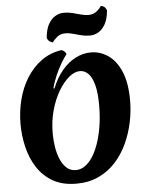

<svg xmlns="http://www.w3.org/2000/svg" viewBox="-69 -1150 945 1229"><g transform="rotate(-5 403.5 -535.0)"><path d="M372 25Q282 25 220 -11Q158 -47 120 -107Q82 -167 65 -239.5Q48 -312 48 -385Q48 -467 67.5 -543Q87 -619 125.5 -680.5Q164 -742 220 -783Q276 -824 349 -835Q360 -833 369.5 -824Q379 -815 380 -806Q366 -789 345.5 -755Q325 -721 306.5 -679Q288 -637 278 -596L284 -594Q312 -663 351.5 -709.5Q391 -756 438.5 -780Q486 -804 536 -804Q596 -804 647 -769Q698 -734 729 -661.5Q760 -589 760 -476Q760 -406 745 -335Q730 -264 700 -199.5Q670 -135 624 -84.5Q578 -34 515 -4.5Q452 25 372 25ZM375 -62Q416 -62 450 -93.5Q484 -125 508.5 -180.5Q533 -236 546.5 -308Q560 -380 560 -462Q560 -543 546.5 -593.5Q533 -644 509.5 -667.5Q486 -691 456 -691Q422 -691 386 -661.5Q350 -632 318.5 -579.5Q287 -527 267.5 -457.5Q248 -388 248 -308Q248 -264 255 -220.5Q262 -177 277.5 -141Q293 -105 317 -83.5Q341 -62 375 -62ZM300 -889Q290 -891 279.5 -898Q269 -905 263 -921Q268 -977 287 -1010Q306 -1043 332.5 -1057.5Q359 -1072 385 -1072Q415 -1072 442.5 -1065Q470 -1058 495 -1051Q520 -1044 542 -1044Q573 -1044 594.5 -1061Q616 -1078 626 -1095Q636 -1094 646.5 -1087Q657 -1080 663 -1063Q658 -1007 639 -974Q620 -941 594 -926.5Q568 -912 541 -912Q511 -912 483.5 -919Q456 -926 431.5 -933Q407 -940 384 -940Q353 -940 332 -923Q311 -906 300 -889Z"/></g></svg>

Font: Merienda Black
Style: Regular
Weight: 900
Designer: Eduardo Rodriguez Tunni
Foundry: Eduardo Rodriguez Tunni
Version: Version 2.001